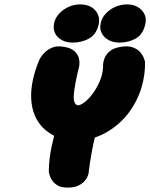

<svg xmlns="http://www.w3.org/2000/svg" viewBox="-20 -854 681 870"><path d="M319 -212Q226 -224 176 -274Q126 -324 121.5 -404.5Q117 -485 159 -585Q159 -585 165 -595Q171 -605 184.5 -618Q198 -631 218.5 -639Q239 -647 268 -642Q301 -637 316.5 -623Q332 -609 336.5 -593.5Q341 -578 340 -566.5Q339 -555 339 -555Q318 -470 314.5 -426Q311 -382 332 -377Q343 -376 361.5 -389.5Q380 -403 398.5 -427.5Q417 -452 431 -483.5Q445 -515 447 -549Q447 -549 447 -560.5Q447 -572 453 -588.5Q459 -605 475 -620Q491 -635 523 -641Q560 -648 583 -639Q606 -630 617.5 -615Q629 -600 633 -587.5Q637 -575 637 -575Q639 -519 621.5 -459Q604 -399 565 -345.5Q526 -292 465 -256Q404 -220 319 -212ZM286 -4Q256 -4 239 -15Q222 -26 214 -40Q206 -54 203.5 -65Q201 -76 201 -76Q202 -135 214.5 -193Q227 -251 244 -305L428 -300Q409 -235 397.5 -174.5Q386 -114 381 -67Q381 -67 378 -57.5Q375 -48 365 -35.5Q355 -23 336 -13.5Q317 -4 286 -4ZM309 -661Q281 -661 260 -672.5Q239 -684 229.5 -703.5Q220 -723 225 -747Q229 -771 247 -791Q265 -811 290 -822.5Q315 -834 343 -834Q372 -834 392.5 -822.5Q413 -811 422.5 -791Q432 -771 428 -747Q418 -699 384.5 -680Q351 -661 309 -661ZM521 -661Q493 -661 472 -672.5Q451 -684 441 -703.5Q431 -723 436 -747Q440 -771 458 -791Q476 -811 501.5 -822.5Q527 -834 555 -834Q597 -834 621.5 -808.5Q646 -783 639 -747Q629 -699 596 -680Q563 -661 521 -661Z"/></svg>

Font: Sour Gummy Black
Style: Italic
Weight: 900
Italic angle: -11.3°
Designer: Stefie Justprince
Foundry: Eifetstype
Version: Version 1.000